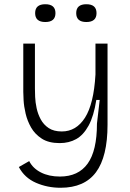

<svg xmlns="http://www.w3.org/2000/svg" viewBox="-20 -718 615 907"><path d="M266 169Q204 169 150 145.5Q96 122 69 71L118 43Q135 77 173 96.5Q211 116 263 116Q350 116 394 55Q438 -6 438 -134L451 -246H435Q423 -169 398.5 -124.5Q374 -80 340 -61Q306 -42 262 -42Q210 -42 177.5 -63Q145 -84 127 -115.5Q109 -147 101 -181.5Q93 -216 91.5 -244Q90 -272 90 -284V-512H145V-300Q145 -285 146 -260Q147 -235 153 -207Q159 -179 172.5 -154Q186 -129 210 -113Q234 -97 272 -97Q340 -97 381.5 -162Q423 -227 431 -366V-512H488V-129Q488 22 433.5 95.5Q379 169 266 169ZM388 -614Q340 -614 340 -656Q340 -698 388 -698Q436 -698 436 -656Q436 -614 388 -614ZM194 -614Q146 -614 146 -656Q146 -698 194 -698Q242 -698 242 -656Q242 -614 194 -614Z"/></svg>

Font: Bricolage Grotesque 10pt ExtraLight
Style: Regular
Weight: 200
Designer: Mathieu Triay
Foundry: Atelier Triay
Version: Version 1.000; ttfautohint (v1.8.4.7-5d5b);gftools[0.9.32]